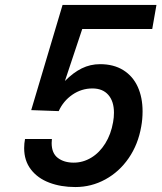

<svg xmlns="http://www.w3.org/2000/svg" viewBox="-20 -745 652 775"><path d="M77.5 -147Q77.5 -166 81 -184H189.5Q188.5 -172 188.5 -167.5Q188.5 -126.5 213.5 -107.5Q238.5 -88.5 277.5 -88.5Q315 -88.5 348.2 -108.5Q381.5 -128.5 404.8 -165.8Q428 -203 436.5 -252Q440 -271 440 -290Q440 -336 417.2 -362Q394.5 -388 353 -388Q309 -388 272.2 -362.8Q235.5 -337.5 217 -296.5L106 -300.5L232.5 -725H611.5L594.5 -628H312L242 -418Q275.5 -452 310 -469Q344.5 -486 384 -486Q439 -486 477.8 -461.8Q516.5 -437.5 536 -394.5Q555.5 -351.5 555.5 -295.5Q555.5 -263.5 550 -234Q537.5 -162 499.5 -106.8Q461.5 -51.5 405.2 -20.8Q349 10 284 10Q225.5 10 178.8 -7.8Q132 -25.5 104.8 -61Q77.5 -96.5 77.5 -147Z"/></svg>

Font: JuliaMono SemiBoldItalic
Style: Regular
Weight: 600
Italic angle: -9°
Monospace: yes
Designer: cormullion
Foundry: corm
Version: Version 0.049; ttfautohint (v1.8.4)